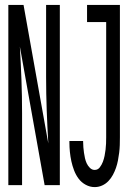

<svg xmlns="http://www.w3.org/2000/svg" viewBox="-20 -755 540 783"><path d="M366 8Q347 8 329.5 -1.5Q312 -11 300.5 -26.5Q289 -42 282 -60.5Q275 -79 271 -97.5Q267 -116 265 -135.5Q263 -155 263 -174V-180H319V-177Q319 -165 320 -154Q321 -143 322.5 -132Q324 -121 326.5 -110Q329 -99 333.5 -89Q338 -79 346.5 -70.5Q355 -62 366 -62Q379 -62 387 -72.5Q395 -83 399.5 -95Q404 -107 406.5 -119.5Q409 -132 410.5 -144.5Q412 -157 412.5 -169.5Q413 -182 413 -195V-665H335V-735H469V-195Q469 -179 468.5 -163.5Q468 -148 466 -132Q464 -116 461 -100.5Q458 -85 453 -70.5Q448 -56 440.5 -42Q433 -28 422 -16.5Q411 -5 396.5 1.5Q382 8 366 8ZM14 0V-735H76L177 -170Q173 -238 170.5 -305.5Q168 -373 168 -441V-735H224V0H162L61 -565Q65 -497 67.5 -429.5Q70 -362 70 -294V0Z"/></svg>

Font: Iosevka Custom
Style: Regular
Weight: 400
Monospace: yes
Designer: Belleve Invis
Foundry: Belleve Invis
Version: Version 32.5.0; ttfautohint (v1.8.4)